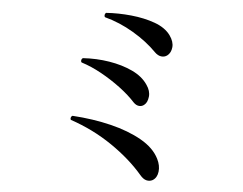

<svg xmlns="http://www.w3.org/2000/svg" viewBox="-52 -798 1104 872"><g transform="rotate(5 500.0 -362.0)"><path d="M674 6Q661 13 646 9.5Q631 6 616 -12Q558 -80 471 -139.5Q384 -199 280 -234Q277 -239 279 -245Q281 -251 286 -253Q381 -247 462.5 -227Q544 -207 603 -173.5Q662 -140 686 -92Q701 -62 697.5 -34Q694 -6 674 6ZM607 -332Q597 -323 583.5 -324Q570 -325 558 -337Q529 -369 487 -400.5Q445 -432 398 -458Q351 -484 306 -498Q302 -503 303.5 -509Q305 -515 310 -518Q372 -522 431 -512.5Q490 -503 537 -481Q584 -459 608 -423Q627 -396 624 -369.5Q621 -343 607 -332ZM691 -564Q679 -555 663.5 -557Q648 -559 634 -573Q589 -619 525.5 -656.5Q462 -694 394 -712Q390 -717 391.5 -723Q393 -729 397 -732Q453 -736 512.5 -730Q572 -724 620.5 -706.5Q669 -689 693 -656Q713 -628 710.5 -602.5Q708 -577 691 -564Z"/></g></svg>

Font: Zen Old Mincho
Style: Bold
Weight: 700
Designer: Yoshimichi Ohira
Foundry: Positype
Version: Version 1.500